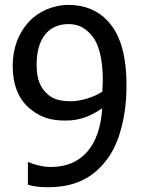

<svg xmlns="http://www.w3.org/2000/svg" viewBox="-20 -762 586 796"><path d="M32.7 -490.7C32.7 -405.3 59.1 -344.7 111.8 -305.2C154.8 -272.5 195.3 -262.2 252.4 -262.2C307.1 -262.2 351.1 -277.3 403.8 -313C394 -156.7 318.4 -69.8 191.4 -69.8C174.3 -69.8 157.2 -71.8 140.1 -76.2C122.6 -80.1 109.4 -84.5 100.6 -89.4H95.7V3.9C117.7 10.7 145.5 14.2 178.2 14.2C291 14.2 366.2 -24.4 424.3 -102.1C450.2 -136.7 470.2 -181.2 483.9 -234.9C497.6 -288.1 504.4 -345.7 504.4 -407.2C504.4 -536.1 477.5 -621.6 425.3 -676.3C385.7 -719.2 330.1 -741.7 263.7 -741.7C203.1 -741.7 141.6 -716.3 101.1 -673.3C57.6 -627 32.7 -563.5 32.7 -490.7ZM406.2 -428.2C406.2 -408.7 404.3 -387.7 404.3 -382.3C369.6 -358.9 314.9 -342.3 273.9 -342.3C234.9 -342.3 205.1 -348.6 181.6 -367.7C146.5 -396.5 131.8 -433.6 131.8 -494.6C131.8 -602.1 181.6 -662.1 263.2 -662.1C299.8 -662.1 327.1 -650.9 355 -621.1C389.2 -585 406.2 -520.5 406.2 -428.2Z"/></svg>

Font: SG Kara
Style: Regular
Weight: 400
Designer: Damoon Khanjanzadeh
Version: Version 1.000